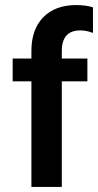

<svg xmlns="http://www.w3.org/2000/svg" viewBox="-20 -738 387 758"><path d="M347 -709V-608Q321 -618 297 -618Q224 -618 224 -536V-507H325V-417H224V0H104V-417H30V-507H104V-537Q104 -622 151 -670Q198 -718 281 -718Q319 -718 347 -709Z"/></svg>

Font: Hind Semibold
Style: Regular
Weight: 600
Designer: Manushi Parikh, Satya Rajpurohit
Foundry: Indian Type Foundry
Version: Version 1.201;PS 1.0;hotconv 1.0.78;makeotf.lib2.5.61930; tt